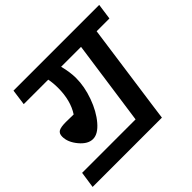

<svg xmlns="http://www.w3.org/2000/svg" viewBox="-197 -887 1105 1105"><g transform="rotate(-45 355.0 -335.0)"><path d="M725.1 -595.2H621.1L548.8 -78.1L535.2 22H-28.8L-14.2 -78.1H420.9L494.1 -595.2H332Q347.2 -536.1 347.2 -488.8Q347.2 -418.9 320.3 -344.5Q293.5 -270 251.2 -220.5Q209 -170.9 168 -170.9Q127 -170.9 89.4 -215.8Q51.8 -260.7 51.8 -306.2Q51.8 -332 68.6 -341.6Q85.4 -351.1 127 -351.1Q133.8 -351.1 154.3 -350.6Q174.8 -350.1 189 -350.1Q233.9 -418.9 233.9 -522Q233.9 -561.5 227.1 -595.2H27.8L41 -691.9H738.8Z"/></g></svg>

Font: FiraGO SemiBold
Style: Italic
Weight: 600
Italic angle: -8°
Designer: bBox Type GmbH
Foundry: bBox Type GmbH
Version: Version 1.001;PS 001.001;hotconv 1.0.88;makeotf.lib2.5.64775